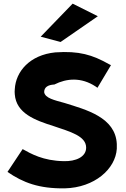

<svg xmlns="http://www.w3.org/2000/svg" viewBox="-20 -1009 691 1052"><path d="M203 -808 312 -779 516 -920 378 -989ZM61 -492C69 -388 172 -350 274 -318C365 -287 452 -264 452 -200C452 -149 395 -124 329 -126C216 -128 149 -167 104 -192L21 -67C107 -8 194 25 335 23C498 19 613 -83 620 -194V-219V-220C613 -367 451 -408 333 -445C279 -460 227 -471 222 -504C222 -531 242 -544 278 -546C345 -580 425 -587 504 -535L514 -528L588 -652L578 -657C486 -709 413 -731 283 -722C143 -708 66 -617 61 -520C60 -511 60 -501 61 -492Z"/></svg>

Font: Bluebird
Style: SfBdExt
Weight: 700
Designer: Jasper
Foundry: Cannot Into Space Fonts
Version: Version 0.98